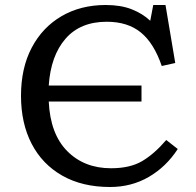

<svg xmlns="http://www.w3.org/2000/svg" viewBox="-20 -734 786 768"><path d="M420 14Q309 14 229 -31.5Q149 -77 106.5 -159Q64 -241 64 -351Q64 -462 107 -543.5Q150 -625 226.5 -669.5Q303 -714 403 -714Q463 -714 506.5 -697Q550 -680 581 -651L593 -714H642L681 -482L627 -470Q596 -561 543.5 -604Q491 -647 407 -647Q301 -647 242 -579Q183 -511 175 -392H546V-328H175Q181 -198 249 -129.5Q317 -61 424 -61Q500 -61 548.5 -89.5Q597 -118 645 -174L691 -138Q645 -67 575.5 -26.5Q506 14 420 14Z"/></svg>

Font: Literata 7pt
Style: Regular
Weight: 400
Designer: Latin by Veronika Burian and Jose Scaglione. Greek by Irene Vlachou. Cyrillic by Vera Evstafieva.
Foundry: TypeTogether
Version: Version 3.002